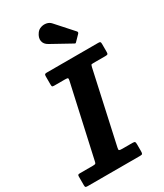

<svg xmlns="http://www.w3.org/2000/svg" viewBox="-276 -1116 1038 1212"><g transform="rotate(-30 243.0 -510.5)"><path d="M206 -995Q217.5 -1011 237 -1017.2Q256.5 -1023.5 276.5 -1019.5Q296.5 -1015.5 309.5 -1000.5L416.5 -881Q425.5 -872 417 -863L380 -825Q376 -820.5 373.2 -819.5Q370.5 -818.5 365 -822L222 -901Q194.5 -916 190 -941.5Q185.5 -967 206 -995ZM-30 -17V-80.5Q-30 -90.5 -26.2 -92.8Q-22.5 -95 -12.5 -95H80.5Q96.5 -95 100 -98.2Q103.5 -101.5 106 -114.5L221.5 -634.5Q224.5 -648 221.2 -651.5Q218 -655 201 -655H122.5Q110.5 -655 108 -658.5Q105.5 -662 105.5 -674.5V-732Q105.5 -743 108.8 -746.5Q112 -750 122.5 -750H498.5Q509.5 -750 512.5 -746.5Q515.5 -743 515.5 -731.5V-674Q515.5 -661 511.5 -658Q507.5 -655 495 -655H407.5Q393.5 -655 391.5 -651.5Q389.5 -648 387 -637L272.5 -116.5Q269 -101.5 273 -98.2Q277 -95 295.5 -95H368Q383 -95 386.5 -91.2Q390 -87.5 390 -73V-22.5Q390 -8 386.5 -4Q383 0 369.5 0H-10.5Q-22 0 -26 -2.5Q-30 -5 -30 -17Z"/></g></svg>

Font: Besley*
Style: Bold Italic
Weight: 700
Italic angle: -13°
Designer: Owen Earl
Foundry: indestructible type*
Version: Version 2.000; ttfautohint (v1.8.3)